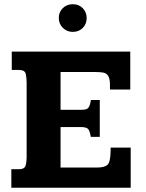

<svg xmlns="http://www.w3.org/2000/svg" viewBox="-20 -881 683 901"><path d="M33.2 0V-86.9H69.3Q94.7 -86.9 99.9 -103.5Q105 -120.1 105 -142.1V-493.7Q105 -515.6 100.8 -534.2Q96.7 -552.7 69.3 -552.7H35.2V-638.7H591.3V-460.9H496.1V-481Q496.1 -512.2 487.5 -525.1Q479 -538.1 463.9 -540.5Q448.7 -543 427.7 -543H264.2V-365.7H360.4Q375 -365.7 383.8 -368.2Q392.6 -370.6 397.9 -380.4Q403.3 -390.1 406.7 -411.6H448.2V-238.8H406.2Q400.9 -270.5 391.4 -277.6Q381.8 -284.7 360.4 -284.7H264.2V-94.7H434.6Q470.7 -94.7 484.6 -107.9Q498.5 -121.1 499 -172.9Q499 -174.8 499 -180.7Q499 -186.5 499 -188.5H593.3V0ZM321.8 -731.4Q293.5 -731.4 274.7 -750.5Q255.9 -769.5 255.9 -796.9Q255.9 -824.2 274.7 -842.8Q293.5 -861.3 321.8 -861.3Q350.1 -861.3 368.4 -842.5Q386.7 -823.7 386.7 -796.4Q386.7 -768.6 368.4 -750Q350.1 -731.4 321.8 -731.4Z"/></svg>

Font: Kameron
Style: Regular
Weight: 400
Designer: Vernon Adams
Foundry: Vernon Adams
Version: Version 1.100